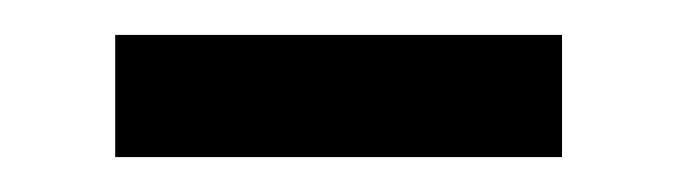

<svg xmlns="http://www.w3.org/2000/svg" viewBox="-20 -335 387 110"><path d="M46 -245H302V-315H46Z"/></svg>

Font: Noto Sans JP
Style: Regular
Weight: 400
Designer: Ryoko NISHIZUKA  (kana, bopomofo & ideographs); Paul D. Hunt (Latin, Greek & Cyrillic); Sandoll Communications , Soo-you
Foundry: Adobe
Version: Version 2.002;hotconv 1.0.116;makeotfexe 2.5.65601